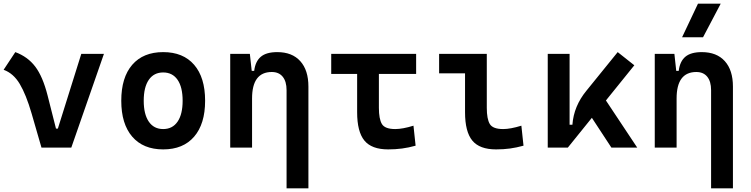

<svg xmlns="http://www.w3.org/2000/svg" viewBox="-22 -815 4144 1060"><path d="M207 0 151.9 -190.4Q122.1 -292.5 87.2 -351.3Q52.2 -410.2 -2 -429.7L62.5 -527.3Q130.9 -502 172.4 -447.5Q213.9 -393.1 240.7 -288.1L287.1 -105H297.4L426.8 -517.6H551.8L371.6 0Z M878.9 9.8Q768.6 9.8 708 -60.5Q647.5 -130.9 647.5 -258.8Q647.5 -387.2 708 -457.3Q768.6 -527.3 878.9 -527.3Q989.3 -527.3 1049.8 -457.3Q1110.4 -387.2 1110.4 -258.8Q1110.4 -130.9 1049.8 -60.5Q989.3 9.8 878.9 9.8ZM878.9 -102.5Q930.2 -102.5 958.3 -143.3Q986.3 -184.1 986.3 -258.8Q986.3 -334 958.3 -374.5Q930.2 -415 878.9 -415Q827.6 -415 799.6 -374.5Q771.5 -334 771.5 -258.8Q771.5 -184.1 799.6 -143.3Q827.6 -102.5 878.9 -102.5Z M1560.1 224.6V-317.4Q1560.1 -365.2 1538.8 -391.4Q1517.6 -417.5 1478.5 -417.5Q1369.6 -417.5 1369.6 -271.5V0H1249V-517.6H1357.4L1367.7 -423.8H1381.3Q1387.7 -476.1 1418 -501.7Q1448.2 -527.3 1508.8 -527.3Q1590.8 -527.3 1635.7 -477.5Q1680.7 -427.7 1680.7 -336.9V224.6Z M2121.1 9.8Q2029.8 9.8 1989.7 -39.1Q1949.7 -87.9 1949.7 -195.3V-406.7H1806.6V-517.6H2275.4V-406.7H2069.8V-219.7Q2069.8 -158.2 2086.4 -130.4Q2103 -102.5 2160.2 -102.5Q2180.2 -102.5 2205.6 -107.2Q2231 -111.8 2260.7 -121.1L2272.5 -10.7Q2234.9 0 2197.8 4.9Q2160.6 9.8 2121.1 9.8Z M2716.8 9.8Q2625.5 9.8 2585.4 -39.1Q2545.4 -87.9 2545.4 -195.3V-410.2H2402.3V-517.6H2665.5V-219.7Q2665.5 -158.2 2682.1 -130.4Q2698.7 -102.5 2755.9 -102.5Q2795.9 -102.5 2856.4 -121.1L2868.2 -10.7Q2829.6 0 2793.7 4.9Q2757.8 9.8 2716.8 9.8Z M3002 0V-517.6H3122.6V-126.5H3138.2Q3145.5 -229 3215.8 -314.5L3388.2 -527.3L3480 -454.6L3323.2 -260.3L3496.1 0H3353.5L3245.6 -164.6L3112.8 0Z M3903.8 224.6V-317.4Q3903.8 -365.2 3882.6 -391.4Q3861.3 -417.5 3822.3 -417.5Q3713.4 -417.5 3713.4 -271.5V0H3592.8V-517.6H3701.2L3711.4 -423.8H3725.1Q3731.4 -476.1 3761.7 -501.7Q3792 -527.3 3852.5 -527.3Q3934.6 -527.3 3979.5 -477.5Q4024.4 -427.7 4024.4 -336.9V224.6ZM3743.7 -609.4 3831.5 -794.9H3957L3859.4 -609.4Z"/></svg>

Font: Cascadia Mono PL SemiBold
Style: Regular
Weight: 600
Monospace: yes
Designer: Aaron Bell
Foundry: Saja Typeworks
Version: Version 2404.023; ttfautohint (v1.8.4)